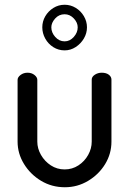

<svg xmlns="http://www.w3.org/2000/svg" viewBox="-20 -780 544 808"><path d="M253 8Q198 8 153 -19Q108 -46 81 -90Q54 -134 54 -184V-444Q54 -455 66.5 -464.5Q79 -474 96 -474Q113 -474 125 -464.5Q137 -455 137 -444V-184Q137 -155 152.5 -128Q168 -101 194 -84Q220 -67 252 -67Q284 -67 310 -84Q336 -101 351 -128Q366 -155 366 -184V-445Q366 -457 379 -465.5Q392 -474 408 -474Q427 -474 438 -465.5Q449 -457 449 -445V-184Q449 -133 422.5 -89.5Q396 -46 351 -19Q306 8 253 8ZM252 -568Q226 -568 204.5 -581.5Q183 -595 170.5 -617.5Q158 -640 158 -665Q158 -690 170.5 -711.5Q183 -733 204.5 -746.5Q226 -760 252 -760Q277 -760 298.5 -747Q320 -734 333 -712Q346 -690 346 -665Q346 -640 333 -618Q320 -596 298.5 -582Q277 -568 252 -568ZM252 -606Q274 -606 290.5 -624.5Q307 -643 307 -665Q307 -685 290.5 -702.5Q274 -720 252 -720Q228 -720 212 -702Q196 -684 196 -665Q196 -643 212.5 -624.5Q229 -606 252 -606Z"/></svg>

Font: Dosis ExtraLight Medium
Style: Regular
Weight: 500
Version: Version 3.001; ttfautohint (v1.8.2)